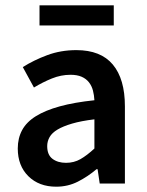

<svg xmlns="http://www.w3.org/2000/svg" viewBox="-20 -692 556 724"><path d="M192 12Q127 12 87 -27.5Q47 -67 47 -132Q47 -171 63.5 -201.5Q80 -232 115.5 -254Q151 -276 205.5 -291Q260 -306 336 -314Q335 -333 330.5 -350.5Q326 -368 315.5 -381.5Q305 -395 288 -402.5Q271 -410 246 -410Q210 -410 175.5 -396Q141 -382 108 -362L66 -439Q107 -465 158 -484Q209 -503 268 -503Q360 -503 405.5 -448.5Q451 -394 451 -291V0H356L348 -54H344Q311 -26 273.5 -7Q236 12 192 12ZM229 -78Q259 -78 283.5 -92Q308 -106 336 -132V-242Q286 -236 252 -226Q218 -216 197 -203.5Q176 -191 167 -175Q158 -159 158 -141Q158 -108 178 -93Q198 -78 229 -78ZM129 -596V-672H409V-596Z"/></svg>

Font: Giro Sans Semibold
Style: Regular
Weight: 600
Designer: Paul D. Hunt
Foundry: Adobe Systems Incorporated
Version: Version 1.000;PS 1.0;hotconv 1.0.88;makeotf.lib2.5.647800